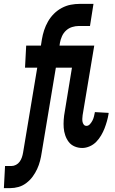

<svg xmlns="http://www.w3.org/2000/svg" viewBox="-73 -755 593 990"><path d="M-53 215 -47 101H-14Q-2 101 9.5 95Q21 89 28.5 78.5Q36 68 40 56Q44 44 46 32L119 -406H56L62 -520H138L143 -552Q147 -576 154.5 -599Q162 -622 174.5 -644Q187 -666 205 -684Q223 -702 245.5 -714Q268 -726 291.5 -730.5Q315 -735 338 -735H409L391 -621H333Q316 -621 298.5 -615.5Q281 -610 267.5 -597.5Q254 -585 246.5 -568Q239 -551 236 -534L234 -520H356L350 -406H215L142 32Q139 53 133.5 74.5Q128 96 118.5 116.5Q109 137 95.5 155.5Q82 174 63 188.5Q44 203 22.5 209Q1 215 -20 215ZM351 8Q330 8 311.5 0Q293 -8 281.5 -23Q270 -38 263.5 -57Q257 -76 255.5 -96Q254 -116 255.5 -137.5Q257 -159 261 -180L298 -406H242L248 -520H413L353 -161Q352 -152 351.5 -143.5Q351 -135 352.5 -127Q354 -119 359 -112.5Q364 -106 373 -106Q383 -106 391 -115Q399 -124 404 -134Q409 -144 411.5 -154.5Q414 -165 416 -175V-177L487 -173V-169Q484 -150 478.5 -130.5Q473 -111 466 -93Q459 -75 448.5 -57Q438 -39 423.5 -24Q409 -9 389.5 -0.5Q370 8 351 8Z"/></svg>

Font: Iosevka Heavy
Style: Italic
Weight: 900
Italic angle: -9°
Monospace: yes
Designer: Belleve Invis
Foundry: Belleve Invis
Version: Version 32.5.0; ttfautohint (v1.8.4)